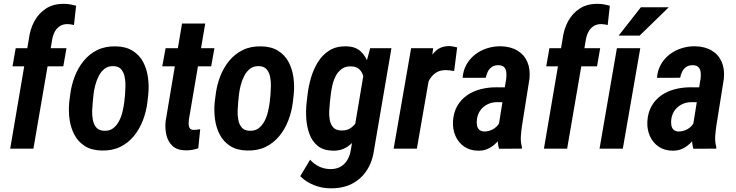

<svg xmlns="http://www.w3.org/2000/svg" viewBox="-20 -782 3870 1010"><path d="M155.8 0H33.7L131.8 -576.7Q138.2 -628.9 161.1 -670.9Q184.1 -712.9 223.1 -737.8Q262.2 -762.7 318.4 -761.7Q334.5 -761.7 349.9 -758.8Q365.2 -755.9 380.4 -752L369.1 -650.4Q360.8 -652.3 352.3 -653.8Q343.8 -655.3 335 -655.3Q311.5 -655.3 294.9 -644.5Q278.3 -633.8 268.6 -616Q258.8 -598.1 254.9 -576.7ZM329.6 -528.3 313 -433.1H45.9L62.5 -528.3Z M344.2 -244.6 349.1 -282.7Q355 -332 372.6 -378.4Q390.1 -424.8 419.9 -461.4Q449.7 -498 491.9 -518.8Q534.2 -539.6 589.8 -538.1Q642.6 -537.1 678.2 -514.6Q713.9 -492.2 733.2 -455.6Q752.4 -418.9 758.5 -374Q764.6 -329.1 759.8 -283.2L755.4 -244.6Q749.5 -195.3 731.7 -148.9Q713.9 -102.5 684.1 -66.2Q654.3 -29.8 612.3 -9.3Q570.3 11.2 515.1 9.8Q461.4 8.8 426.3 -13.7Q391.1 -36.1 371.6 -72.8Q352.1 -109.4 345.9 -154.1Q339.8 -198.7 344.2 -244.6ZM471.7 -283.2 467.8 -243.7Q465.8 -225.6 464.8 -200.9Q463.9 -176.3 468.3 -152.3Q472.7 -128.4 485.8 -112.1Q499 -95.7 525.4 -94.2Q555.2 -92.3 574.7 -106.9Q594.2 -121.6 606.4 -145.3Q618.7 -168.9 624.8 -195.6Q630.9 -222.2 633.8 -245.1L637.7 -284.2Q639.2 -301.8 639.9 -326.7Q640.6 -351.6 636.2 -375.5Q631.8 -399.4 618.7 -416Q605.5 -432.6 579.1 -434.1Q550.3 -435.5 531 -420.9Q511.7 -406.2 499.5 -382.3Q487.3 -358.4 480.7 -332Q474.1 -305.7 471.7 -283.2Z M1107.9 -528.3 1090.8 -433.1H833.5L851.1 -528.3ZM937.5 -658.2H1059.6L973.6 -152.8Q972.2 -140.1 972.4 -127.9Q972.7 -115.7 978.3 -107.4Q983.9 -99.1 1000 -98.6Q1008.3 -98.6 1016.6 -99.9Q1024.9 -101.1 1033.2 -102.5L1022.9 -2Q1006.3 3.9 989.7 6.6Q973.1 9.3 955.6 8.8Q912.1 8.3 888.2 -13.7Q864.3 -35.6 855.7 -70.3Q847.2 -105 851.1 -143.1Z M1109.4 -244.6 1114.3 -282.7Q1120.1 -332 1137.7 -378.4Q1155.3 -424.8 1185.1 -461.4Q1214.8 -498 1257.1 -518.8Q1299.3 -539.6 1355 -538.1Q1407.7 -537.1 1443.4 -514.6Q1479 -492.2 1498.3 -455.6Q1517.6 -418.9 1523.7 -374Q1529.8 -329.1 1524.9 -283.2L1520.5 -244.6Q1514.6 -195.3 1496.8 -148.9Q1479 -102.5 1449.2 -66.2Q1419.4 -29.8 1377.4 -9.3Q1335.4 11.2 1280.3 9.8Q1226.6 8.8 1191.4 -13.7Q1156.2 -36.1 1136.7 -72.8Q1117.2 -109.4 1111.1 -154.1Q1105 -198.7 1109.4 -244.6ZM1236.8 -283.2 1232.9 -243.7Q1231 -225.6 1230 -200.9Q1229 -176.3 1233.4 -152.3Q1237.8 -128.4 1251 -112.1Q1264.2 -95.7 1290.5 -94.2Q1320.3 -92.3 1339.8 -106.9Q1359.4 -121.6 1371.6 -145.3Q1383.8 -168.9 1389.9 -195.6Q1396 -222.2 1398.9 -245.1L1402.8 -284.2Q1404.3 -301.8 1405 -326.7Q1405.8 -351.6 1401.4 -375.5Q1397 -399.4 1383.8 -416Q1370.6 -432.6 1344.2 -434.1Q1315.4 -435.5 1296.1 -420.9Q1276.9 -406.2 1264.6 -382.3Q1252.4 -358.4 1245.8 -332Q1239.3 -305.7 1236.8 -283.2Z M1927.2 -528.3H2039.1L1948.7 0.5Q1940.4 65.9 1910.2 113Q1879.9 160.2 1830.3 185.3Q1780.8 210.4 1713.9 208.5Q1685.5 208 1657.7 200.4Q1629.9 192.9 1604.2 178.7Q1578.6 164.6 1559.6 144.5L1611.3 58.1Q1630.9 80.6 1657.5 93.5Q1684.1 106.4 1714.4 107.4Q1748 108.4 1771.2 95.2Q1794.4 82 1807.9 58.3Q1821.3 34.7 1826.2 2.9L1896.5 -414.1ZM1592.8 -241.2 1597.2 -279.3Q1602.1 -324.2 1615.2 -370.4Q1628.4 -416.5 1652.3 -455.3Q1676.3 -494.1 1713.4 -517.1Q1750.5 -540 1804.7 -538.1Q1851.1 -536.6 1877.9 -511.2Q1904.8 -485.8 1917 -447.8Q1929.2 -409.7 1931.6 -367.2Q1934.1 -324.7 1931.2 -289.1L1924.3 -234.9Q1917.5 -197.3 1903.6 -154.3Q1889.6 -111.3 1866.7 -73.5Q1843.8 -35.6 1810.3 -12Q1776.9 11.7 1730.5 10.7Q1680.2 9.3 1650.9 -14.9Q1621.6 -39.1 1607.7 -77.4Q1593.8 -115.7 1591.1 -158.9Q1588.4 -202.1 1592.8 -241.2ZM1719.7 -282.2 1715.3 -243.2Q1713.4 -223.6 1711.9 -198.7Q1710.4 -173.8 1714.8 -150.6Q1719.2 -127.4 1732.7 -112.1Q1746.1 -96.7 1773.9 -95.7Q1806.2 -93.8 1828.6 -111.1Q1851.1 -128.4 1863.8 -155Q1876.5 -181.6 1881.8 -209.5L1897 -313.5Q1898.4 -332 1896.7 -352.5Q1895 -373 1887.9 -390.9Q1880.9 -408.7 1866.9 -420.2Q1853 -431.6 1830.1 -432.6Q1799.3 -434.6 1779.1 -420.4Q1758.8 -406.2 1746.6 -383.1Q1734.4 -359.9 1728.3 -333Q1722.2 -306.2 1719.7 -282.2Z M2244.6 -412.1 2172.9 0H2050.8L2142.6 -528.3H2258.3ZM2384.8 -532.7 2369.1 -408.2Q2358.4 -410.2 2347.7 -411.6Q2336.9 -413.1 2326.7 -413.1Q2300.8 -413.6 2282 -404.3Q2263.2 -395 2250 -378.4Q2236.8 -361.8 2228.5 -340.8Q2220.2 -319.8 2215.3 -297.9L2191.4 -301.8Q2195.3 -333 2204.1 -373.8Q2212.9 -414.6 2229.5 -452.9Q2246.1 -491.2 2273.9 -515.6Q2301.8 -540 2344.2 -539.6Q2355 -539.1 2364.7 -537.1Q2374.5 -535.2 2384.8 -532.7Z M2602.1 -114.3 2643.1 -369.1Q2645 -385.7 2643.3 -401.9Q2641.6 -418 2632.3 -428.2Q2623 -438.5 2602.5 -439Q2582 -439.5 2568.4 -430.4Q2554.7 -421.4 2546.6 -406.2Q2538.6 -391.1 2535.6 -373L2413.6 -372.6Q2416.5 -411.6 2433.8 -442.4Q2451.2 -473.1 2479 -494.9Q2506.8 -516.6 2541.7 -527.8Q2576.7 -539.1 2613.8 -538.6Q2665.5 -537.6 2701.4 -516.1Q2737.3 -494.6 2753.9 -456.5Q2770.5 -418.5 2765.1 -366.7L2726.6 -125Q2722.2 -96.2 2720 -66.4Q2717.8 -36.6 2725.6 -8.8L2725.1 0L2605 0.5Q2597.2 -27.3 2597.9 -56.6Q2598.6 -85.9 2602.1 -114.3ZM2653.8 -322.3 2641.1 -244.1 2595.7 -244.6Q2574.7 -244.6 2556.6 -238.3Q2538.6 -231.9 2523.9 -219.7Q2509.3 -207.5 2500.2 -190.9Q2491.2 -174.3 2488.8 -153.3Q2486.8 -137.7 2489 -123.5Q2491.2 -109.4 2500.5 -100.1Q2509.8 -90.8 2527.8 -90.3Q2547.4 -90.3 2565.9 -98.6Q2584.5 -106.9 2597.4 -121.8Q2610.4 -136.7 2613.3 -156.7L2634.8 -105.5Q2627 -82 2614.3 -61Q2601.6 -40 2583.7 -23.9Q2565.9 -7.8 2544.2 1.7Q2522.5 11.2 2495.6 10.7Q2452.1 10.3 2421.6 -11Q2391.1 -32.2 2376 -66.9Q2360.8 -101.6 2362.8 -143.1Q2365.7 -189.9 2385 -223.9Q2404.3 -257.8 2435.5 -279.8Q2466.8 -301.8 2506.6 -312.3Q2546.4 -322.8 2589.8 -322.8Z M2963.4 0H2841.3L2939.5 -576.7Q2945.8 -628.9 2968.8 -670.9Q2991.7 -712.9 3030.8 -737.8Q3069.8 -762.7 3126 -761.7Q3142.1 -761.7 3157.5 -758.8Q3172.9 -755.9 3188 -752L3176.8 -650.4Q3168.5 -652.3 3159.9 -653.8Q3151.4 -655.3 3142.6 -655.3Q3119.1 -655.3 3102.5 -644.5Q3085.9 -633.8 3076.2 -616Q3066.4 -598.1 3062.5 -576.7ZM3137.2 -528.3 3120.6 -433.1H2853.5L2870.1 -528.3Z M3348.1 -528.3 3256.3 0H3133.8L3225.1 -528.3ZM3234.4 -594.7 3351.1 -743.7H3498L3344.7 -594.7Z M3624.5 -114.3 3665.5 -369.1Q3667.5 -385.7 3665.8 -401.9Q3664.1 -418 3654.8 -428.2Q3645.5 -438.5 3625 -439Q3604.5 -439.5 3590.8 -430.4Q3577.1 -421.4 3569.1 -406.2Q3561 -391.1 3558.1 -373L3436 -372.6Q3439 -411.6 3456.3 -442.4Q3473.6 -473.1 3501.5 -494.9Q3529.3 -516.6 3564.2 -527.8Q3599.1 -539.1 3636.2 -538.6Q3688 -537.6 3723.9 -516.1Q3759.8 -494.6 3776.4 -456.5Q3793 -418.5 3787.6 -366.7L3749 -125Q3744.6 -96.2 3742.4 -66.4Q3740.2 -36.6 3748 -8.8L3747.6 0L3627.4 0.5Q3619.6 -27.3 3620.4 -56.6Q3621.1 -85.9 3624.5 -114.3ZM3676.3 -322.3 3663.6 -244.1 3618.2 -244.6Q3597.2 -244.6 3579.1 -238.3Q3561 -231.9 3546.4 -219.7Q3531.7 -207.5 3522.7 -190.9Q3513.7 -174.3 3511.2 -153.3Q3509.3 -137.7 3511.5 -123.5Q3513.7 -109.4 3522.9 -100.1Q3532.2 -90.8 3550.3 -90.3Q3569.8 -90.3 3588.4 -98.6Q3606.9 -106.9 3619.9 -121.8Q3632.8 -136.7 3635.7 -156.7L3657.2 -105.5Q3649.4 -82 3636.7 -61Q3624 -40 3606.2 -23.9Q3588.4 -7.8 3566.7 1.7Q3544.9 11.2 3518.1 10.7Q3474.6 10.3 3444.1 -11Q3413.6 -32.2 3398.4 -66.9Q3383.3 -101.6 3385.3 -143.1Q3388.2 -189.9 3407.5 -223.9Q3426.8 -257.8 3458 -279.8Q3489.3 -301.8 3529.1 -312.3Q3568.8 -322.8 3612.3 -322.8Z"/></svg>

Font: Roboto Condensed SemiBold
Style: Italic
Weight: 600
Italic angle: -12°
Designer: Christian Robertson
Foundry: Google
Version: Version 3.008; 2023